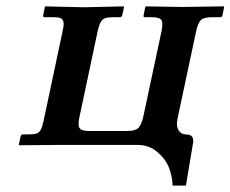

<svg xmlns="http://www.w3.org/2000/svg" viewBox="-20 -456 725 604"><path d="M487.3 -354Q493.7 -383.3 488 -392.6Q482.4 -401.9 456.5 -401.9H435.5Q430.7 -401.9 431.6 -407.2L437 -434.1L438.5 -436L553.2 -434.1L684.6 -436L685.1 -434.1L679.7 -407.2Q678.7 -402.3 672.4 -401.9H647.5Q621.6 -401.9 612.1 -393.1Q602.5 -384.3 596.2 -354L538.1 -81.1Q533.7 -59.6 541.7 -46.4Q549.8 -33.2 564.9 -33.2Q591.3 -33.2 587.4 -6.8L564.9 127.9H522.9Q522.5 100.6 512 72.8Q501.5 44.9 475.3 22.5Q449.2 0 413.1 0H151.9L41 1L39.1 -1L44.9 -26.9Q46.4 -32.7 50.8 -33.2H67.9Q86.4 -33.2 94.7 -35.9Q103 -38.6 107.9 -47.1Q112.8 -55.7 117.2 -76.2L176.3 -355Q179.7 -370.1 180.2 -378.4Q180.7 -386.7 177.5 -392.6Q174.3 -398.4 167.2 -400.1Q160.2 -401.9 146.5 -401.9H120.6Q114.7 -401.9 115.7 -407.2L121.1 -434.1L122.6 -436L243.2 -433.1L368.7 -436L370.1 -434.1L364.7 -408.2Q363.3 -402.3 357.4 -401.9H336.4Q318.8 -401.9 310.3 -398.7Q301.8 -395.5 296.4 -385.7Q291 -376 286.6 -355L231 -92.8Q224.1 -64.9 229.5 -54.4Q234.9 -43.9 260.3 -43.9H380.4Q406.2 -43.9 416 -54.4Q425.8 -64.9 431.6 -92.8Z"/></svg>

Font: Linux Libertine Slanted
Style: Semibold Slanted
Weight: 600
Designer: Philipp H. Poll
Foundry: Philipp H. Poll
Version: Version 5.1.1